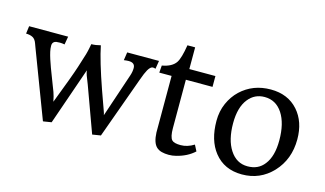

<svg xmlns="http://www.w3.org/2000/svg" viewBox="-86 -1002 2171 1281"><g transform="rotate(15 999.5 -361.0)"><path d="M905.8 -524.4Q896 -528.3 887.5 -528.3Q878.9 -528.3 870.6 -520.8Q862.3 -513.2 854.5 -500Q840.8 -476.1 824.2 -428.7L669.4 -0.5L611.3 8.8L496.6 -305.7L474.1 -363.3Q468.3 -380.4 466.3 -396L329.1 -0.5L274.9 8.3L271 7.8L94.7 -456.5Q86.9 -478 86.4 -479Q76.7 -507.8 57.6 -517.8Q38.6 -527.8 11.2 -527.8L18.1 -580.6H287.6L277.8 -524.4Q260.7 -527.8 244.9 -527.8Q229 -527.8 220.2 -526.4Q211.4 -524.9 205.6 -520.5Q193.4 -512.2 193.4 -493.2Q193.4 -474.1 198.2 -452.1Q203.1 -430.2 211.4 -404.3Q219.7 -378.4 230 -350.6L271.5 -242.2Q281.2 -216.8 288.1 -199.2Q297.4 -173.8 304.7 -135.7Q381.8 -335.4 403.3 -402.8L433.1 -497.6Q435.5 -505.4 438 -515.9Q440.4 -526.4 442.9 -537.1Q446.8 -554.7 449.7 -572.3Q479 -572.3 513.2 -581.5Q533.2 -480.5 598.6 -293.9L645.5 -163.1Q650.9 -148.9 653.3 -136.2L755.4 -439.9Q764.2 -466.3 764.2 -491.2Q764.2 -528.3 719.7 -528.3Q708 -528.3 687 -525.4L695.3 -581.1H915Z M1291 -104 1312.5 -62.5Q1264.2 -17.6 1189 1Q1165 7.3 1138.7 7.3Q1112.3 7.3 1090.1 1.5Q1067.9 -4.4 1053.2 -18.6Q1024.9 -45.9 1022 -115.7V-506.3H937L940.9 -556.2Q1009.3 -568.4 1035.6 -607.4Q1056.6 -638.7 1071.3 -731H1124.5V-581.1H1304.7V-506.3H1120.6V-172.4Q1120.6 -111.3 1138.2 -91.8Q1152.8 -75.7 1199.2 -75.7Q1245.6 -75.7 1291 -104Z M1388.7 -294.9Q1388.7 -360.8 1413.1 -416.3Q1437.5 -471.7 1478.5 -510.7Q1563 -590.3 1686 -590.3Q1805.2 -590.3 1875 -511.2Q1941.9 -435.5 1941.9 -314Q1941.9 -175.8 1855 -83Q1769.5 7.3 1644.5 7.3Q1521.5 7.3 1452.6 -80.1Q1388.7 -160.6 1388.7 -294.9ZM1666.5 -54.7Q1703.6 -54.7 1732.2 -67.9Q1760.7 -81.1 1781.7 -108.4Q1827.6 -166.5 1827.6 -276.4Q1827.6 -393.6 1782.7 -462.4Q1737.3 -531.2 1659.2 -531.2Q1590.3 -531.2 1547.4 -477.5Q1500 -418.5 1500 -308.1Q1500 -193.4 1544.4 -125Q1589.8 -54.7 1666.5 -54.7Z"/></g></svg>

Font: HeadlandOne
Style: Regular
Weight: 400
Designer: Gary Lonergan
Foundry: Sorkin Type Co.
Version: Version 1.002